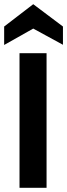

<svg xmlns="http://www.w3.org/2000/svg" viewBox="-51 -895 320 915"><path d="M42 -641.6H170.9V0H42ZM-31.2 -680.7V-768.6L107.4 -875L249 -768.6V-681.6L107.4 -758.8Z"/></svg>

Font: Puritan
Style: Bold
Weight: 700
Version: 2.1